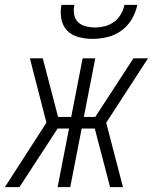

<svg xmlns="http://www.w3.org/2000/svg" viewBox="-51 -770 629 790"><path d="M29 0H-31L140 -265L72 -530H125L188 -289H242L289 -530H341L294 -289H341L498 -530H558L386 -265L455 0H402L339 -241H285L238 0H186L233 -241H186ZM330 -610Q300 -610 272 -617.5Q244 -625 225.5 -644Q207 -663 201.5 -691.5Q196 -720 202 -750H255Q251 -730 254 -711Q257 -692 269.5 -679.5Q282 -667 301 -662Q320 -657 340 -657Q360 -657 380 -662Q400 -667 417.5 -679.5Q435 -692 446 -711Q457 -730 461 -750H514Q508 -720 491.5 -691.5Q475 -663 448.5 -644Q422 -625 391 -617.5Q360 -610 330 -610Z"/></svg>

Font: Lode Dark Term
Style: Italic
Weight: 400
Italic angle: -11°
Monospace: yes
Designer: Belleve Invis
Foundry: Belleve Invis
Version: Version 29.2.0